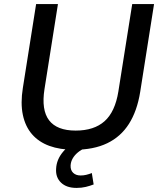

<svg xmlns="http://www.w3.org/2000/svg" viewBox="-20 -725 787 941"><path d="M344 9Q274 9 222 -10Q170 -29 137 -67Q104 -105 92 -162Q80 -219 92 -294L157 -705H264L198 -288Q182 -186 220.5 -135.5Q259 -85 351 -85Q441 -85 492.5 -131Q544 -177 560 -276L628 -705H735L667 -274Q652 -181 612 -118Q572 -55 505.5 -23Q439 9 344 9ZM355 196Q306 196 279 170Q252 144 255 102Q257 57 289 19Q321 -19 369 -39L399 0Q377 9 361 22.5Q345 36 336 52Q327 68 326 86Q325 109 338.5 122Q352 135 375 135Q389 135 402 132Q415 129 430 123L439 179Q421 186 400.5 191Q380 196 355 196Z"/></svg>

Font: Nunito Sans 10pt SemiBold
Style: Italic
Weight: 600
Italic angle: -9°
Designer: Vernon Adams
Foundry: Vernon Adams
Version: Version 3.101;gftools[0.9.27]